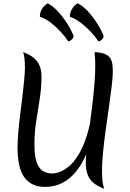

<svg xmlns="http://www.w3.org/2000/svg" viewBox="-20 -1120 795 1171"><path d="M233 -653Q233 -586 222.5 -518.5Q212 -451 201 -382Q190 -313 190 -239Q190 -167 204 -129Q218 -91 242.5 -76.5Q267 -62 298 -62Q318 -62 344.5 -71.5Q371 -81 400.5 -105.5Q430 -130 458.5 -176Q487 -222 510 -294.5Q533 -367 547 -472Q561 -577 561 -720L564 -388Q554 -329 537.5 -270.5Q521 -212 497 -160Q473 -108 438.5 -67.5Q404 -27 358.5 -3.5Q313 20 254 20Q173 20 130 -36.5Q87 -93 87 -220Q87 -260 91.5 -312Q96 -364 103 -420Q110 -476 116.5 -530.5Q123 -585 127.5 -631Q132 -677 132 -707Q132 -772 121 -802Q161 -788 185.5 -767.5Q210 -747 221.5 -719Q233 -691 233 -653ZM668 -684Q668 -652 661.5 -596Q655 -540 645 -471Q635 -402 625 -330Q615 -258 608.5 -192.5Q602 -127 602 -78Q602 -2 616 31Q574 16 549 -5.5Q524 -27 513.5 -57.5Q503 -88 503 -129Q503 -160 509 -211.5Q515 -263 523.5 -327Q532 -391 540.5 -460Q549 -529 555 -596Q561 -663 561 -720Q561 -741 560 -762Q559 -783 557 -802Q596 -800 618.5 -791Q641 -782 651.5 -766.5Q662 -751 665 -730.5Q668 -710 668 -684ZM612 -900Q611 -889 601.5 -879Q592 -869 581 -867Q564 -893 536.5 -923Q509 -953 475.5 -979Q442 -1005 406 -1018Q407 -1043 416 -1059.5Q425 -1076 435.5 -1086Q446 -1096 453 -1100Q485 -1085 516.5 -1050.5Q548 -1016 573.5 -975.5Q599 -935 612 -900ZM429 -900Q428 -889 418 -879.5Q408 -870 397 -867Q380 -893 352.5 -923.5Q325 -954 292 -980Q259 -1006 223 -1018Q224 -1044 233 -1060.5Q242 -1077 253 -1086.5Q264 -1096 270 -1100Q301 -1085 332 -1051.5Q363 -1018 389 -977.5Q415 -937 429 -900Z"/></svg>

Font: Merienda
Style: Regular
Weight: 400
Designer: Eduardo Rodriguez Tunni
Foundry: Eduardo Rodriguez Tunni
Version: Version 2.001